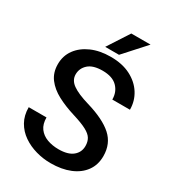

<svg xmlns="http://www.w3.org/2000/svg" viewBox="-215 -1019 1035 1147"><g transform="rotate(30 302.5 -446.0)"><path d="M446.3 -183.1Q446.3 -212.4 433.8 -233.4Q421.4 -254.4 388.4 -272Q355.5 -289.6 293.5 -308.6Q226.1 -329.1 173.1 -357.2Q120.1 -385.3 89.4 -426Q58.6 -466.8 58.6 -524.9Q58.6 -582.5 90.6 -626.5Q122.6 -670.4 179.7 -695.6Q236.8 -720.7 312 -720.7Q391.6 -720.7 448.7 -691.4Q505.9 -662.1 536.9 -612.8Q567.9 -563.5 567.9 -503.9H446.3Q446.3 -556.2 412.6 -590.3Q378.9 -624.5 310.5 -624.5Q245.1 -624.5 213.1 -595.7Q181.2 -566.9 181.2 -524.9Q181.2 -484.9 218.8 -458.3Q256.3 -431.6 334.5 -408.7Q452.6 -374 511 -321.8Q569.3 -269.5 569.3 -184.1Q569.3 -124 537.8 -80.6Q506.3 -37.1 449.5 -13.7Q392.6 9.8 315.9 9.8Q264.6 9.8 215.1 -4.2Q165.5 -18.1 125 -45.9Q84.5 -73.7 60.5 -116Q36.6 -158.2 36.6 -214.8H159.2Q159.2 -168.9 180.2 -140.6Q201.2 -112.3 236.8 -99.1Q272.5 -85.9 315.9 -85.9Q380.4 -85.9 413.3 -112.8Q446.3 -139.6 446.3 -183.1ZM252 -755.4 347.2 -902.3H480L347.2 -755.4Z"/></g></svg>

Font: Vazirmatn UI Medium
Style: Regular
Weight: 500
Designer: Saber Rastikerdar
Foundry: Saber Rastikerdar
Version: Version 33.003